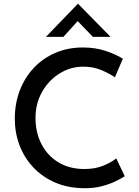

<svg xmlns="http://www.w3.org/2000/svg" viewBox="-20 -983 734 1011"><path d="M637 -55Q620 -44 588.5 -28.5Q557 -13 514.5 -2Q472 9 422 8Q337 7 270 -22Q203 -51 155.5 -101.5Q108 -152 83 -217.5Q58 -283 58 -357Q58 -439 84.5 -507.5Q111 -576 159 -626.5Q207 -677 272.5 -705Q338 -733 416 -733Q482 -733 536 -715Q590 -697 627 -674L585 -576Q556 -596 513.5 -614Q471 -632 419 -632Q351 -632 293.5 -596Q236 -560 201.5 -499Q167 -438 167 -362Q167 -285 198.5 -224Q230 -163 288 -128Q346 -93 424 -93Q480 -93 522.5 -110Q565 -127 592 -149ZM469 -789 389 -872 314 -789H222L390 -963H391L562 -789Z"/></svg>

Font: Reem Kufi Ink
Style: Regular
Weight: 400
Designer: Khaled Hosny
Version: Version 1.7